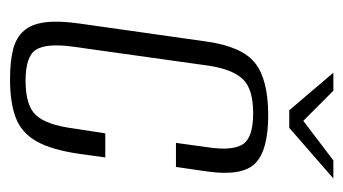

<svg xmlns="http://www.w3.org/2000/svg" viewBox="-171 -504 685 383"><g transform="rotate(90 171.5 -312.5)"><path d="M138 10Q103 10 79 4Q55 -2 41.5 -17.5Q28 -33 24.5 -60Q21 -87 27 -129L63 -383Q73 -453 106 -479Q139 -505 210 -505Q280 -505 306 -479Q332 -453 322 -383L313 -321H265L274 -386Q281 -433 268 -454Q255 -475 206 -475Q157 -475 137.5 -454Q118 -433 111 -386L73 -115Q66 -63 79 -42Q92 -21 141 -21Q191 -21 210 -42Q229 -63 236 -115L246 -180H294L287 -129Q279 -73 262 -43Q245 -13 215 -1.5Q185 10 138 10ZM200 -547 125 -635H161L221 -575L300 -635H336L235 -547Z"/></g></svg>

Font: Alumni Sans Light
Style: Italic
Weight: 300
Italic angle: -8°
Version: Version 1.016